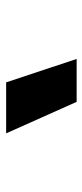

<svg xmlns="http://www.w3.org/2000/svg" viewBox="162 -938 275 640"><g transform="rotate(-90 300.0 -617.5)"><path d="M281 -500 176 -735H346L424 -500Z"/></g></svg>

Font: Geist Mono
Style: Bold
Weight: 700
Monospace: yes
Designer: Basement.studio, Andrés Briganti, Mateo Zaragoza
Foundry: Basement.studio, Vercel, Andrés Briganti, Guido Ferreyra, Mateo Zaragoza
Version: Version 1.500; ttfautohint (v1.8.4.7-5d5b)